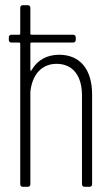

<svg xmlns="http://www.w3.org/2000/svg" viewBox="-20 -720 430 740"><path d="M208 -509C162 -509 124 -489 102 -450C100 -446 97 -447 97 -451V-552C97 -554 99 -556 101 -556H262C268 -556 272 -560 272 -566V-576C272 -582 268 -586 262 -586H101C99 -586 97 -588 97 -590V-690C97 -696 93 -700 87 -700H68C62 -700 58 -696 58 -690V-590C58 -588 56 -586 54 -586H24C18 -586 14 -582 14 -576V-566C14 -560 18 -556 24 -556H54C56 -556 58 -554 58 -552V-10C58 -4 62 0 68 0H87C93 0 97 -4 97 -10V-366C104 -434 142 -474 198 -474C260 -474 296 -429 296 -352V-10C296 -4 300 0 306 0H325C331 0 335 -4 335 -10V-356C335 -452 289 -509 208 -509Z"/></svg>

Font: Barlow Condensed ExtraLight
Style: Regular
Weight: 275
Width: 3
Designer: Jeremy Tribby
Foundry: Tribby Type
Version: Version 1.422;hotconv 1.0.109;makeotfexe 2.5.65596